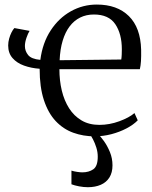

<svg xmlns="http://www.w3.org/2000/svg" viewBox="-20 -572 651 821"><path d="M384.5 11Q336 11 293.2 -4.5Q250.5 -20 218.2 -54.2Q186 -88.5 167.8 -143.8Q149.5 -199 149.5 -278Q113.5 -280.5 82.8 -291.5Q52 -302.5 33.5 -323.8Q15 -345 15 -377.5Q15 -392 19 -406.5Q23 -421 29 -433Q35 -445 41.5 -452L106.5 -440Q100 -430 93.2 -410.5Q86.5 -391 86.5 -375Q86.5 -354 100.2 -336.8Q114 -319.5 152.5 -316Q162 -389 196.8 -442Q231.5 -495 283 -523.8Q334.5 -552.5 394 -552.5Q481 -552.5 531 -503.2Q581 -454 583.5 -359.5Q584 -330.5 582.8 -310.8Q581.5 -291 578 -276H234Q234 -228 244.2 -185Q254.5 -142 275.5 -109Q296.5 -76 328.8 -57Q361 -38 405 -38Q448 -38 490.2 -53.5Q532.5 -69 555 -88.5L569 -57.5Q550.5 -38.5 521 -23Q491.5 -7.5 456.2 1.8Q421 11 384.5 11ZM235 -314.5 498.5 -317.5Q500 -326.5 500.5 -339Q501 -351.5 501 -361Q501 -427 473 -468.5Q445 -510 381.5 -510Q349 -510 322.8 -497Q296.5 -484 277.8 -459.2Q259 -434.5 248 -398Q237 -361.5 235 -314.5ZM355.5 228.5Q338 228.5 318.2 224.8Q298.5 221 285.5 216V157.5Q296 161 310 163Q324 165 332 165Q360 165 379 151.8Q398 138.5 398 98Q398 78.5 392 59.2Q386 40 377.8 24.2Q369.5 8.5 363 0L382.5 -6L398 0Q409.5 10.5 424.2 31Q439 51.5 450 78.2Q461 105 461 135Q461 166 447.8 187Q434.5 208 410.8 218.2Q387 228.5 355.5 228.5Z"/></svg>

Font: Merriweather 60pt Light
Style: Regular
Weight: 300
Version: Version 2.100